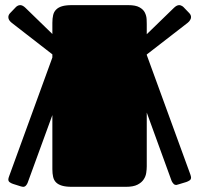

<svg xmlns="http://www.w3.org/2000/svg" viewBox="-20 -721 769 741"><path d="M714.4 -48.3 546.4 -508.8V-510.7L704.1 -632.8Q710.9 -638.2 713.9 -644Q717.3 -649.4 717.3 -654.8Q717.3 -663.6 710 -670.9L688 -693.8Q685.1 -696.8 680.7 -698.7Q676.8 -701.2 671.4 -701.2Q662.1 -701.2 651.4 -690.9L546.4 -588.9V-628.4Q546.4 -636.7 545.9 -646Q545.4 -659.7 539.1 -672.4Q533.2 -684.6 518.1 -692.9Q503.4 -701.2 475.1 -701.2H257.3Q233.9 -701.2 219.2 -696.8Q204.6 -692.4 196.3 -683.6Q188 -675.3 185.1 -662.6Q182.1 -649.9 182.1 -632.8V-589.8L78.1 -690.9Q67.4 -701.2 58.1 -701.2Q52.7 -701.2 48.3 -698.7Q44.4 -696.8 41.5 -693.8L19.5 -670.9Q12.2 -663.6 12.2 -654.8Q12.2 -649.4 15.1 -644Q18.6 -638.2 25.4 -632.8L182.1 -511.2V-499L15.1 -40.5Q13.7 -37.6 13.2 -34.7L12.2 -29.8Q11.7 -21.5 17.6 -17.6Q22.9 -13.7 30.3 -11.2L61 -1.5Q65.9 -0.5 68.4 0Q75.7 0.5 80.6 -5.4Q85 -10.7 86.9 -16.1L182.1 -276.9V-67.9Q182.1 -50.8 185.1 -38.1Q188 -25.4 196.3 -17.1Q204.6 -8.8 219.2 -4.4Q233.9 0 257.3 0H466.3Q494.6 0 510.7 -8.3Q526.9 -16.6 534.7 -28.8Q542.5 -40.5 544.4 -54.2Q546.4 -67.9 546.4 -79.1V-286.6L642.1 -23.4Q644 -18.1 648.9 -12.7Q653.3 -6.8 661.1 -7.3Q663.6 -7.8 668.5 -9.3L699.2 -18.6Q706.1 -21 711.9 -24.9Q717.8 -28.8 717.3 -37.1L716.3 -42Q715.3 -44.9 714.4 -48.3Z"/></svg>

Font: Fascinate Cyrillic
Style: Regular
Weight: 900
Designer: Denis Ignatov
Foundry: Astigmatic (AOETI)
Version: Version 1.00 November 30, 2018, initial release